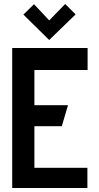

<svg xmlns="http://www.w3.org/2000/svg" viewBox="-20 -940 493 960"><path d="M358 -868 306 -920 226 -838 150 -919 97 -867 226 -740ZM41 0H417V-101H152V-309H289L320 -414H152V-590H418V-700H41Z"/></svg>

Font: Advent Pro Expanded
Style: Bold
Weight: 700
Width: 7
Designer: VivaRado, Andreas Kalpakidis
Foundry: VivaRado, Andreas Kalpakidis
Version: Version 3.000